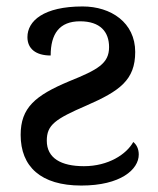

<svg xmlns="http://www.w3.org/2000/svg" viewBox="-20 -565 491 595"><path d="M232 10C354 10 410 -40 410 -86C410 -104 403 -117 393 -125C372 -87 316 -50 240 -50C169 -50 125 -75 125 -129C125 -178 151 -196 248 -238C351 -283 399 -317 399 -404C399 -495 324 -545 236 -545C115 -545 65 -500 65 -450C65 -414 91 -393 137 -393C137 -460 164 -499 228 -499C291 -499 318 -466 318 -419C318 -368 283 -349 194 -313C89 -269 44 -231 44 -147C44 -49 106 10 232 10Z"/></svg>

Font: Noto Serif Thai
Style: Regular
Weight: 400
Designer: Monotype Design Team
Foundry: Monotype Imaging Inc.
Version: Version 1.901